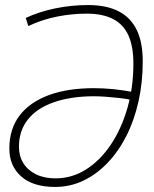

<svg xmlns="http://www.w3.org/2000/svg" viewBox="-20 -730 610 760"><path d="M198 10Q111 10 64 -31.5Q17 -73 17 -142Q17 -219 57 -272Q97 -325 172 -353Q247 -381 352 -381Q370 -381 390 -380Q410 -379 430 -377Q450 -375 469.5 -372Q489 -369 506 -366L503 -334Q480 -339 453 -342Q426 -345 399.5 -347Q373 -349 347 -349Q257 -348 191 -324.5Q125 -301 90 -256.5Q55 -212 55 -149Q55 -112 72.5 -84Q90 -56 122.5 -40Q155 -24 200 -24Q265 -24 321 -59.5Q377 -95 419 -158Q461 -221 484.5 -303Q508 -385 508 -478Q508 -546 488.5 -589.5Q469 -633 428 -654.5Q387 -676 323 -676Q265 -676 206.5 -664.5Q148 -653 92 -627L82 -659Q133 -683 197 -696.5Q261 -710 329 -710Q401 -710 449 -685.5Q497 -661 521 -612Q545 -563 545 -487Q545 -403 528 -327.5Q511 -252 479.5 -190.5Q448 -129 404.5 -84Q361 -39 309 -14.5Q257 10 198 10Z"/></svg>

Font: Georama ExtraCondensed Thin ExtraLight
Style: Italic
Weight: 250
Italic angle: -9°
Version: Version 1.001